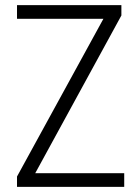

<svg xmlns="http://www.w3.org/2000/svg" viewBox="-20 -725 533 745"><path d="M46 0V-40L396 -679L400 -652H46V-705H451V-665L102 -26L98 -53H462V0Z"/></svg>

Font: Nunito Sans 10pt Condensed Light
Style: Regular
Weight: 300
Width: 3
Designer: Vernon Adams
Foundry: Vernon Adams
Version: Version 3.101;gftools[0.9.27]